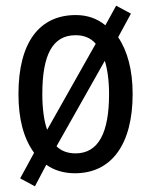

<svg xmlns="http://www.w3.org/2000/svg" viewBox="-20 -600 533 676"><path d="M447 -269C447 -353 429 -420 396 -469L441 -552L389 -580L351 -511C322 -535 287 -547 247 -547C118 -547 45 -450 45 -269C45 -181 63 -113 100 -62L51 28L103 56L143 -20C171 0 205 10 244 10C372 10 447 -91 447 -269ZM129 -269C129 -405 164 -476 246 -476C275 -476 299 -467 317 -446L146 -143C135 -174 129 -217 129 -269ZM364 -269C364 -133 327 -60 246 -60C219 -60 196 -68 179 -85L349 -386C358 -357 364 -317 364 -269Z"/></svg>

Font: Noto Sans Lao Looped Condensed
Style: Regular
Weight: 400
Width: 3
Designer: Mark Frömberg, Ben Mitchell
Foundry: The Fontpad Ltd
Version: Version 1.003